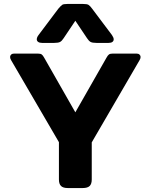

<svg xmlns="http://www.w3.org/2000/svg" viewBox="-20 -951 762 971"><path d="M166 -752Q166 -762 175 -774L275 -907Q288 -922 294.5 -926.5Q301 -931 321 -931H400Q420 -931 427.5 -926.5Q435 -922 446 -907L546 -774Q555 -761 555 -752Q555 -744 548.5 -739Q542 -734 529 -734H468Q447 -734 438 -739Q429 -744 420 -758L361 -846L302 -758Q293 -744 284 -739Q275 -734 254 -734H193Q180 -734 173 -739Q166 -744 166 -752ZM278 -43V-232L36 -647Q31 -655 31 -663Q31 -670 36.5 -675Q42 -680 51 -680H171Q185 -680 191 -675.5Q197 -671 203 -660L361 -383L519 -660Q525 -671 531 -675.5Q537 -680 550 -680H671Q680 -680 685.5 -675Q691 -670 691 -663Q691 -655 686 -647L444 -231V-43Q444 -21 433.5 -10.5Q423 0 398 0H323Q299 0 288.5 -10.5Q278 -21 278 -43Z"/></svg>

Font: Mitr Medium
Style: Regular
Weight: 500
Designer: Thanarat Vachiruckul
Foundry: Cadson Demak
Version: Version 1.002